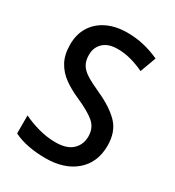

<svg xmlns="http://www.w3.org/2000/svg" viewBox="-177 -827 856 941"><g transform="rotate(30 250.5 -357.0)"><path d="M459 -195Q459 -100 395.5 -45Q332 10 225 10Q173 10 126.5 1Q80 -8 45 -26V-128Q83 -109 131.5 -95.5Q180 -82 229 -82Q292 -82 323.5 -111.5Q355 -141 355 -187Q355 -235 322.5 -263.5Q290 -292 215 -325Q169 -345 132 -371.5Q95 -398 73.5 -437Q52 -476 52 -534Q52 -592 78.5 -634.5Q105 -677 153.5 -700.5Q202 -724 267 -724Q318 -724 363 -713Q408 -702 449 -683L416 -593Q378 -611 341 -621Q304 -631 266 -631Q213 -631 185 -604.5Q157 -578 157 -536Q157 -503 170 -481Q183 -459 212 -441Q241 -423 290 -401Q372 -364 415.5 -318.5Q459 -273 459 -195Z"/></g></svg>

Font: Noto Sans Telugu SemiCondensed Medium
Style: Regular
Weight: 500
Width: 4
Designer: Jelle Bosma - Monotype Design Team
Foundry: Monotype Imaging Inc.
Version: Version 2.005; ttfautohint (v1.8.4.7-5d5b)